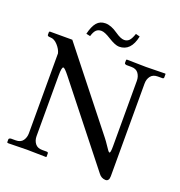

<svg xmlns="http://www.w3.org/2000/svg" viewBox="-142 -914 980 1043"><g transform="rotate(20 348.0 -393.0)"><path d="M416.5 -741.7Q433.6 -741.7 444.8 -752.9Q456.1 -764.2 466.3 -794.4L490.2 -788.1Q471.7 -697.8 403.3 -697.8Q380.9 -697.8 339.8 -723.6Q304.2 -746.1 285.2 -746.1Q266.1 -746.1 254.9 -734.9Q243.7 -723.6 236.3 -698.2L212.9 -703.1Q223.6 -748.5 242.2 -770.3Q260.7 -792 292 -792Q324.7 -792 364.3 -764.2Q396.5 -741.7 416.5 -741.7ZM602.5 -556.6V-21.5Q602.5 7.8 581.5 7.8Q557.1 6.8 542 -13.7L192.9 -455.1Q166.5 -488.3 158.7 -488.3Q148.9 -488.3 148.9 -439V-88.4Q148.9 -63 162.4 -45.4Q175.8 -27.8 203.6 -27.8H230Q238.3 -27.8 238.3 -19.5V-1L236.3 1Q164.6 -1 125.5 -1L18.1 1L10.7 -1V-19Q10.7 -22.9 15.1 -25.4Q19.5 -27.8 23.9 -27.8H50.3Q78.6 -27.8 91.6 -45.9Q104.5 -64 104.5 -88.4V-550.3Q99.1 -572.8 78.9 -595.2Q58.6 -617.7 36.1 -617.7Q18.6 -617.7 18.6 -626V-641.6L21.5 -646.5H152.3L501.5 -205.1Q512.7 -190.9 524.4 -173.1Q536.1 -155.3 542 -147.5Q547.9 -139.6 551.3 -139.6Q558.1 -139.6 558.1 -177.7V-556.6Q558.1 -581.1 545.2 -599.4Q532.2 -617.7 503.9 -617.7H477.5Q473.1 -617.7 468.8 -619.9Q464.4 -622.1 464.4 -626V-644.5L469.2 -646.5Q543.5 -644.5 579.1 -644.5L689.9 -646.5L691.9 -644.5V-626Q691.9 -617.7 683.6 -617.7H657.2Q629.4 -617.7 616 -600.1Q602.5 -582.5 602.5 -556.6Z"/></g></svg>

Font: Libertinage
Style: b
Weight: 400
Designer: OSP
Foundry: OSP
Version: Version 1.0; 2008; OFL relea